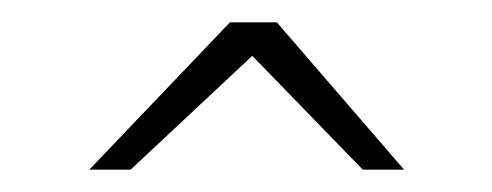

<svg xmlns="http://www.w3.org/2000/svg" viewBox="-20 -683 441 172"><path d="M60 -531 186 -663H228L342 -531H305L206 -633L97 -531Z"/></svg>

Font: Exo Thin Light
Style: Regular
Weight: 300
Version: Version 2.000